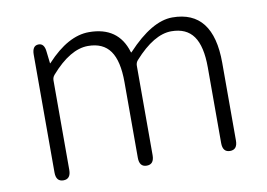

<svg xmlns="http://www.w3.org/2000/svg" viewBox="-64 -645 1032 742"><g transform="rotate(-10 452.0 -273.5)"><path d="M129 0Q100 0 100 -36V-498Q100 -533 124 -534Q148 -535 151 -500L156 -457Q156 -452 159 -456Q243 -547 325 -547Q440 -547 471 -444Q472 -439 475 -443Q572 -547 652 -547Q812 -547 812 -341V-36Q812 0 783 0Q754 0 754 -36V-333Q754 -416 726 -455.5Q698 -495 639 -495Q571 -495 493 -408Q485 -399 485 -387V-36Q485 0 456 0Q427 0 427 -36V-333Q427 -416 399 -455.5Q371 -495 312 -495Q242 -495 166 -408Q158 -399 158 -387V-36Q158 0 129 0Z"/></g></svg>

Font: Resource Han Rounded CN Light
Style: Regular
Weight: 300
Designer: Cyano Hao (round all glyphs); Ryoko NISHIZUKA 西塚涼子 (kana, bopomofo & ideographs); Paul D. Hunt (Latin, Greek & Cyrillic)
Foundry: Cyano Hao
Version: 0.990